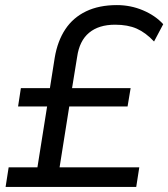

<svg xmlns="http://www.w3.org/2000/svg" viewBox="-20 -734 661 754"><path d="M2 0 14 -77H127L165 -316H51L62 -388H176L195 -508Q206 -573 236.5 -619Q267 -665 318 -689.5Q369 -714 439 -714Q493 -714 541.5 -693.5Q590 -673 621 -639L585 -571Q552 -606 517 -621.5Q482 -637 432 -637Q368 -637 330 -605.5Q292 -574 283 -511L263 -388H493L481 -316H252L214 -77H527L515 0Z"/></svg>

Font: Nunito Sans 7pt
Style: Italic
Weight: 400
Italic angle: -9°
Designer: Vernon Adams
Foundry: Vernon Adams
Version: Version 3.101;gftools[0.9.27]